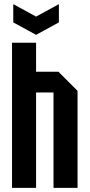

<svg xmlns="http://www.w3.org/2000/svg" viewBox="-20 -906 432 926"><path d="M38 0V-700H154V-560H262L354 -468V0H238V-460H154V0ZM264 -886V-798L154 -738L44 -798V-886L154 -826Z"/></svg>

Font: Tektur Condensed Medium
Style: Regular
Weight: 500
Width: 3
Designer: Adam Jagosz
Foundry: Adam Jagosz
Version: Version 1.005;gftools[0.9.30]